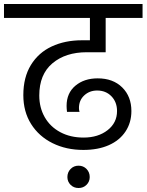

<svg xmlns="http://www.w3.org/2000/svg" viewBox="-47 -760 735 963"><path d="M388 -498Q282 -498 216 -442.5Q150 -387 150 -281Q150 -220 177.5 -172Q205 -124 255.5 -97Q306 -70 372 -70Q445 -70 492.5 -107Q540 -144 540 -203Q540 -248 512 -277Q484 -306 440 -306Q402 -306 375.5 -281.5Q349 -257 349 -218Q349 -207 352 -199H289Q287 -217 287 -229Q287 -293 331 -330Q375 -367 443 -367Q520 -367 566 -321.5Q612 -276 612 -203Q612 -145 582.5 -100.5Q553 -56 499 -32Q445 -8 371 -8Q285 -8 216.5 -42Q148 -76 109 -138Q70 -200 70 -283Q70 -372 108 -434Q146 -496 212.5 -527Q279 -558 364 -558H404V-670H-27V-740H668V-670H483V-498ZM403 128Q403 151 387 167Q371 183 347 183Q323 183 307 167Q291 151 291 128Q291 104 307 87.5Q323 71 347 71Q371 71 387 87.5Q403 104 403 128Z"/></svg>

Font: DVN-Poppins
Style: Regular
Weight: 400
Designer: Ninad Kale (Devanagari), Jonny Pinhorn (Latin)
Foundry: Indian Type Foundry
Version: 4.004